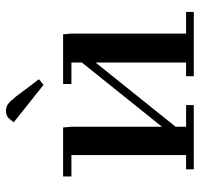

<svg xmlns="http://www.w3.org/2000/svg" viewBox="-33 -638 671 645"><g transform="rotate(-90 302.5 -315.5)"><path d="M32.2 -411.1V-439H196.8L199.2 -411.1V-106.9L415 -376V-411.1H342.8V-439H509.8L512.2 -411.1V-25.9H585V0H369.1V-25.9H415V-330.1L199.2 -61V-25.9H272V0H56.2V-25.9H104V-411.1ZM213.9 -605 230 -624Q239.7 -630.9 252 -630.9Q266.1 -630.9 275.6 -623.8Q285.2 -616.7 300.8 -597.2L358.9 -520L339.8 -504.9Z"/></g></svg>

Font: Dehuti
Style: Bold
Weight: 700
Version: Version 1.2